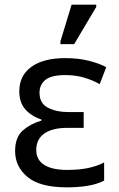

<svg xmlns="http://www.w3.org/2000/svg" viewBox="-20 -796 510 826"><path d="M268 10Q152 10 98.5 -34.5Q45 -79 45 -146Q45 -206 78.5 -235Q112 -264 158 -277V-282Q115 -296 89 -325.5Q63 -355 63 -403Q63 -471 115 -508.5Q167 -546 261 -546Q317 -546 362.5 -534.5Q408 -523 437 -507L409 -434Q377 -452 340.5 -462.5Q304 -473 261 -473Q201 -473 175.5 -452.5Q150 -432 150 -397Q150 -351 186.5 -332.5Q223 -314 271 -314H340V-246H271Q205 -246 170.5 -221.5Q136 -197 136 -151Q136 -108 170.5 -86.5Q205 -65 268 -65Q320 -65 358.5 -73Q397 -81 428 -97V-19Q397 -3 356 3.5Q315 10 268 10ZM240 -606V-618L288 -776H394V-766L299 -606Z"/></svg>

Font: Noto Sans Historical
Style: Regular
Weight: 400
Designer: Monotype Design Team
Foundry: Monotype Imaging Inc.
Version: Version 2.013; ttfautohint (v1.8.4.7-5d5b)